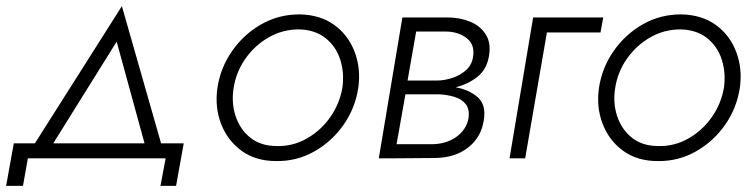

<svg xmlns="http://www.w3.org/2000/svg" viewBox="-25 -517 2457 627"><path d="M516 0H66L50 90H-5L20 -49H89L373 -497L501 -49H575L550 90H499ZM356 -381 149 -49H447Z M685 -230Q695 -296 733 -350.5Q771 -405 828 -437.5Q885 -470 953 -470Q1020 -469 1066 -436Q1112 -403 1133 -348Q1154 -293 1145 -230Q1135 -164 1097 -109.5Q1059 -55 1001.5 -22.5Q944 10 877 9Q810 9 764 -24.5Q718 -58 697 -112.5Q676 -167 685 -230ZM738 -230Q730 -181 744.5 -137.5Q759 -94 793 -67Q827 -40 880 -40Q932 -39 977.5 -65Q1023 -91 1053.5 -134.5Q1084 -178 1093 -230Q1100 -279 1086 -322.5Q1072 -366 1037.5 -393Q1003 -420 951 -421Q898 -421 852.5 -395Q807 -369 776.5 -325.5Q746 -282 738 -230Z M1289 -460H1437Q1476 -460 1509.5 -446.5Q1543 -433 1561 -405Q1579 -377 1572 -335Q1565 -291 1534.5 -266.5Q1504 -242 1463 -232Q1507 -224 1535 -199.5Q1563 -175 1555 -125Q1547 -69 1503.5 -35Q1460 -1 1392 -1L1262 0H1212ZM1433 -414H1334L1306 -254H1402Q1426 -254 1452 -262.5Q1478 -271 1497 -288Q1516 -305 1520 -332Q1526 -371 1499.5 -392Q1473 -413 1433 -414ZM1408 -209H1299L1270 -46H1383Q1431 -46 1464.5 -69.5Q1498 -93 1505 -131Q1509 -161 1495.5 -177.5Q1482 -194 1458 -201Q1434 -208 1408 -209Z M1716 -460H1945L1936 -411H1761L1690 0H1639Z M1931 -230Q1941 -296 1979 -350.5Q2017 -405 2074 -437.5Q2131 -470 2199 -470Q2266 -469 2312 -436Q2358 -403 2379 -348Q2400 -293 2391 -230Q2381 -164 2343 -109.5Q2305 -55 2247.5 -22.5Q2190 10 2123 9Q2056 9 2010 -24.5Q1964 -58 1943 -112.5Q1922 -167 1931 -230ZM1984 -230Q1976 -181 1990.5 -137.5Q2005 -94 2039 -67Q2073 -40 2126 -40Q2178 -39 2223.5 -65Q2269 -91 2299.5 -134.5Q2330 -178 2339 -230Q2346 -279 2332 -322.5Q2318 -366 2283.5 -393Q2249 -420 2197 -421Q2144 -421 2098.5 -395Q2053 -369 2022.5 -325.5Q1992 -282 1984 -230Z"/></svg>

Font: Jost* Light
Style: Italic
Weight: 300
Italic angle: -10°
Version: Version 3.7